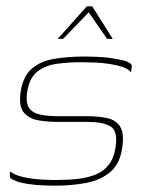

<svg xmlns="http://www.w3.org/2000/svg" viewBox="-20 -583 450 608"><path d="M153 5Q140 5 115.5 4Q91 3 65 -1Q39 -5 21 -14Q15 -17 13 -19.5Q11 -22 11 -27Q11 -32 12 -40Q27 -28 55 -22Q83 -16 111.5 -14.5Q140 -13 156 -13Q194 -13 226 -16.5Q258 -20 283.5 -30.5Q309 -41 325 -62Q341 -83 346 -117Q354 -169 329.5 -183Q305 -197 258 -197H165Q134 -197 104 -201.5Q74 -206 56.5 -225.5Q39 -245 45 -290Q52 -340 79.5 -364.5Q107 -389 150.5 -396.5Q194 -404 249 -404Q269 -404 297.5 -402.5Q326 -401 354 -395Q368 -393 378 -389.5Q388 -386 393.5 -381.5Q399 -377 397 -370L395 -354Q386 -365 368 -371Q350 -377 327.5 -380.5Q305 -384 281 -385Q257 -386 236 -386Q197 -386 160.5 -381Q124 -376 98.5 -356.5Q73 -337 66 -291Q61 -256 73 -240Q85 -224 110 -219.5Q135 -215 168 -215H256Q292 -215 319.5 -209Q347 -203 360.5 -182Q374 -161 367 -115Q360 -65 330 -39Q300 -13 254 -4Q208 5 153 5ZM163 -460 255 -563H272L337 -460H319L261 -544L180 -460Z"/></svg>

Font: Genos Thin Thin
Style: Italic
Weight: 250
Italic angle: -8°
Version: Version 1.010